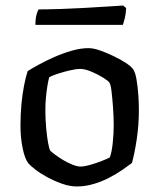

<svg xmlns="http://www.w3.org/2000/svg" viewBox="-20 -674 576 694"><path d="M258 0Q232 0 204 -10Q176 -20 151 -33.5Q126 -47 108 -61Q90 -75 83 -83Q70 -99 62 -137.5Q54 -176 54 -220Q54 -261 57.5 -297.5Q61 -334 67 -365Q73 -396 80 -417Q94 -426 119.5 -440Q145 -454 175.5 -467.5Q206 -481 238.5 -490.5Q271 -500 300 -500Q318 -500 342 -491.5Q366 -483 391 -471Q416 -459 435 -446.5Q454 -434 461 -424Q469 -413 473.5 -386.5Q478 -360 480 -330.5Q482 -301 482 -277Q482 -221 474 -169Q466 -117 457 -85Q444 -75 423 -60.5Q402 -46 375.5 -32Q349 -18 318.5 -9Q288 0 258 0ZM271 -72Q285 -72 307.5 -78.5Q330 -85 350 -93Q370 -101 377 -105Q384 -124 387.5 -157Q391 -190 391 -220Q391 -252 388.5 -286Q386 -320 383 -345Q380 -370 375 -376Q371 -382 352.5 -393.5Q334 -405 310.5 -415Q287 -425 269 -425Q257 -425 234.5 -420Q212 -415 190.5 -408Q169 -401 158 -395Q155 -385 151.5 -364.5Q148 -344 146 -321Q144 -298 144 -277Q144 -242 147 -210Q150 -178 154 -156.5Q158 -135 162 -129Q166 -125 178.5 -115.5Q191 -106 207.5 -96Q224 -86 241.5 -79Q259 -72 271 -72ZM108 -584Q108 -606 112 -621Q116 -636 120 -640Q152 -640 196.5 -641.5Q241 -643 287 -645.5Q333 -648 370 -650.5Q407 -653 425 -654L436 -645Q435 -624 431 -608Q427 -592 424 -584Z"/></svg>

Font: Texturina 12pt
Style: Regular
Weight: 400
Designer: Guillermo Torres Carreño
Foundry: Omnibus-Type
Version: Version 1.002